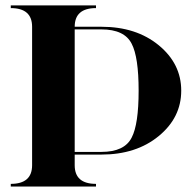

<svg xmlns="http://www.w3.org/2000/svg" viewBox="-20 -684 704 704"><path d="M253.9 -576.2V-127H351.6Q436.5 -127 462.9 -179.7Q488.3 -228.5 488.3 -351.6Q488.3 -474.6 462.9 -523.4Q436.5 -576.2 351.6 -576.2ZM19.5 -664.1H332V-654.3Q253.9 -654.3 253.9 -585.9H351.6Q479.5 -585.9 562 -518.1Q644.5 -450.2 644.5 -351.6Q644.5 -252.9 562 -185.1Q479.5 -117.2 351.6 -117.2H253.9V-78.1Q253.9 -9.8 332 -9.8V0H19.5V-9.8Q97.7 -9.8 97.7 -78.1V-585.9Q97.7 -654.3 19.5 -654.3Z"/></svg>

Font: spinwerad
Style: Bold
Weight: 700
Width: 7
Version: Version 0.3